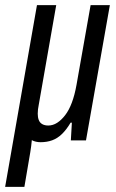

<svg xmlns="http://www.w3.org/2000/svg" viewBox="-47 -547 453 748"><path d="M-27 181 97 -527H172L104 -139Q102 -130 101 -121Q100 -112 100 -104Q100 -90 104 -79.5Q108 -69 117.5 -63.5Q127 -58 141 -58Q159 -58 175.5 -68.5Q192 -79 207 -98.5Q222 -118 233 -147.5Q244 -177 251 -216L306 -527H381L288 0H229L233 -69H228Q212 -42 194.5 -25Q177 -8 156.5 -0.5Q136 7 111 7Q102 7 93 5Q84 3 77 -1Q76 10 74.5 22Q73 34 71 46L48 181Z"/></svg>

Font: Archivo ExtraCondensed
Style: Italic
Weight: 400
Width: 2
Italic angle: -10°
Designer: Hector Gatti
Foundry: Omnibus-Type
Version: Version 2.001